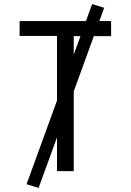

<svg xmlns="http://www.w3.org/2000/svg" viewBox="-20 -838 640 940"><path d="M259 0V-662H76V-735H524V-661H341V0ZM169 82 110 64 431 -818 490 -800Z"/></svg>

Font: Iosevka Curly Extended
Style: Regular
Weight: 400
Width: 7
Monospace: yes
Designer: Belleve Invis
Foundry: Belleve Invis
Version: Version 11.1.0; ttfautohint (v1.8.3)